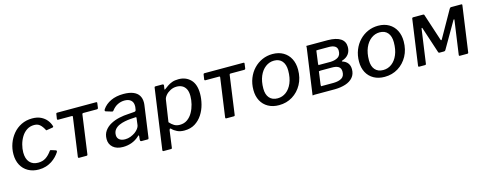

<svg xmlns="http://www.w3.org/2000/svg" viewBox="-28 -1220 5214 2065"><g transform="rotate(-15 2579.0 -187.5)"><path d="M331 -540Q388 -540 427.5 -520.5Q467 -501 492 -470Q517 -439 528 -401Q529 -395 527.5 -392.5Q526 -390 519 -388L450 -377Q446 -376 443 -380.5Q440 -385 438 -392Q424 -416 409.5 -432.5Q395 -449 377.5 -457.5Q360 -466 334 -466Q287 -466 251.5 -442.5Q216 -419 192.5 -380.5Q169 -342 157 -297Q145 -252 145 -210Q145 -139 179 -101Q213 -63 273 -63Q322 -63 358 -86Q394 -109 427 -156Q432 -162 441 -158L491 -142Q495 -141 497.5 -135.5Q500 -130 496 -122Q481 -98 458.5 -74.5Q436 -51 407 -32Q378 -13 341.5 -1.5Q305 10 262 10Q194 10 143.5 -18.5Q93 -47 65.5 -98.5Q38 -150 38 -219Q38 -280 58.5 -337Q79 -394 117 -440Q155 -486 209.5 -513Q264 -540 331 -540Z M1029 -454H877Q868 -454 866 -444L806 -11Q805 0 792 0H710Q699 0 700 -13L760 -442Q761 -448 759 -451Q757 -454 751 -454H600Q587 -454 588 -466L596 -519Q597 -530 610 -530H1041Q1054 -530 1052 -519L1045 -466Q1043 -454 1029 -454Z M1379 -58Q1341 -23 1295 -6.5Q1249 10 1199 10Q1128 10 1088 -25Q1048 -60 1048 -117Q1048 -171 1075 -208.5Q1102 -246 1145.5 -269.5Q1189 -293 1241.5 -304.5Q1294 -316 1344 -318L1410 -323Q1429 -324 1431 -341L1435 -366Q1436 -371 1436 -376Q1436 -381 1436 -386Q1436 -425 1411 -447Q1386 -469 1341 -469Q1301 -469 1264 -451Q1227 -433 1197 -393Q1194 -389 1190.5 -388Q1187 -387 1180 -389L1115 -409Q1110 -411 1108 -416Q1106 -421 1112 -433Q1147 -484 1207 -512Q1267 -540 1348 -540Q1413 -540 1455.5 -522.5Q1498 -505 1518 -473Q1538 -441 1538 -397Q1538 -390 1537.5 -382.5Q1537 -375 1536 -367L1487 -14Q1485 -4 1483 -2Q1481 0 1472 0H1405Q1397 0 1394 -5Q1391 -10 1391 -19L1395 -60Q1394 -75 1379 -58ZM1418 -252Q1419 -260 1417.5 -262.5Q1416 -265 1408 -264L1349 -260Q1322 -258 1288.5 -251.5Q1255 -245 1224.5 -231.5Q1194 -218 1174.5 -194Q1155 -170 1155 -133Q1155 -101 1178 -82.5Q1201 -64 1242 -64Q1274 -64 1302.5 -75Q1331 -86 1354 -102Q1377 -119 1391 -138Q1405 -157 1408 -174Z M1605 165Q1600 165 1597.5 159.5Q1595 154 1597 148L1690 -515Q1691 -525 1694 -527.5Q1697 -530 1707 -530H1778Q1786 -530 1790.5 -526.5Q1795 -523 1794 -515L1788 -476Q1787 -470 1791 -470.5Q1795 -471 1802 -477Q1817 -488 1838 -503Q1859 -518 1889 -529Q1919 -540 1961 -540Q2042 -540 2094 -487.5Q2146 -435 2146 -330Q2146 -272 2130.5 -212Q2115 -152 2082.5 -102Q2050 -52 2000.5 -21Q1951 10 1882 10Q1836 10 1802.5 -6Q1769 -22 1748 -45Q1739 -54 1734 -48.5Q1729 -43 1727 -31L1702 154Q1701 161 1699 163Q1697 165 1690 165H1605ZM1850 -62Q1899 -62 1934.5 -87.5Q1970 -113 1993 -154Q2016 -195 2027.5 -242Q2039 -289 2039 -332Q2039 -381 2023.5 -410.5Q2008 -440 1981.5 -454Q1955 -468 1921 -468Q1883 -468 1850.5 -451Q1818 -434 1797.5 -409.5Q1777 -385 1774 -361L1738 -121Q1762 -93 1788.5 -77.5Q1815 -62 1850 -62Z M2669 -454H2517Q2508 -454 2506 -444L2446 -11Q2445 0 2432 0H2350Q2339 0 2340 -13L2400 -442Q2401 -448 2399 -451Q2397 -454 2391 -454H2240Q2227 -454 2228 -466L2236 -519Q2237 -530 2250 -530H2681Q2694 -530 2692 -519L2685 -466Q2683 -454 2669 -454Z M2936 10Q2867 10 2816 -18.5Q2765 -47 2737.5 -98.5Q2710 -150 2710 -218Q2710 -289 2733.5 -348Q2757 -407 2798 -450Q2839 -493 2892.5 -516.5Q2946 -540 3007 -540Q3076 -540 3126.5 -510.5Q3177 -481 3204 -428.5Q3231 -376 3231 -307Q3231 -215 3192 -143.5Q3153 -72 3086.5 -31Q3020 10 2936 10ZM2940 -65Q2993 -65 3035 -96.5Q3077 -128 3101.5 -186Q3126 -244 3126 -325Q3126 -392 3094.5 -429.5Q3063 -467 3005 -467Q2953 -467 2910 -435Q2867 -403 2842 -344.5Q2817 -286 2817 -205Q2817 -139 2849 -102Q2881 -65 2940 -65Z M3310 0 3382 -511Q3383 -520 3382 -525Q3381 -530 3384 -530H3622Q3716 -529 3763.5 -497Q3811 -465 3811 -405Q3811 -357 3786.5 -324.5Q3762 -292 3714 -277Q3710 -276 3709.5 -272.5Q3709 -269 3712 -268Q3751 -256 3771.5 -229Q3792 -202 3792 -161Q3792 -107 3761.5 -71Q3731 -35 3678.5 -18Q3626 -1 3561 0H3329Q3321 0 3316 2Q3311 4 3310 0ZM3563 -70Q3621 -71 3654 -91.5Q3687 -112 3687 -162Q3687 -202 3660.5 -218.5Q3634 -235 3582 -234H3462Q3454 -234 3449 -232Q3444 -230 3443 -234L3423 -89Q3422 -81 3423 -75.5Q3424 -70 3421 -70ZM3592 -297Q3644 -299 3675 -320Q3706 -341 3706 -390Q3706 -425 3680.5 -441Q3655 -457 3607 -456H3493Q3485 -457 3480 -455Q3475 -453 3474 -456L3455 -315Q3454 -308 3455 -302.5Q3456 -297 3452 -297Z M4112 10Q4043 10 3992 -18.5Q3941 -47 3913.5 -98.5Q3886 -150 3886 -218Q3886 -289 3909.5 -348Q3933 -407 3974 -450Q4015 -493 4068.5 -516.5Q4122 -540 4183 -540Q4252 -540 4302.5 -510.5Q4353 -481 4380 -428.5Q4407 -376 4407 -307Q4407 -215 4368 -143.5Q4329 -72 4262.5 -31Q4196 10 4112 10ZM4116 -65Q4169 -65 4211 -96.5Q4253 -128 4277.5 -186Q4302 -244 4302 -325Q4302 -392 4270.5 -429.5Q4239 -467 4181 -467Q4129 -467 4086 -435Q4043 -403 4018 -344.5Q3993 -286 3993 -205Q3993 -139 4025 -102Q4057 -65 4116 -65Z M4498 0Q4486 0 4488 -13L4559 -519Q4561 -530 4573 -530H4682Q4694 -530 4696 -520L4794 -220Q4796 -214 4800 -213.5Q4804 -213 4808 -220L4976 -517Q4979 -523 4984 -526.5Q4989 -530 4996 -530H5108Q5120 -530 5117 -517L5046 -11Q5045 0 5032 0H4950Q4939 0 4941 -13L4994 -389Q4995 -395 4990.5 -395Q4986 -395 4983 -389L4815 -99Q4809 -89 4798 -89H4749Q4737 -89 4734 -100L4639 -389Q4638 -396 4633.5 -395.5Q4629 -395 4628 -388L4575 -11Q4574 0 4561 0Z"/></g></svg>

Font: Libre Franklin Medium
Style: Italic
Weight: 500
Italic angle: -8°
Designer: Pablo Impallari, Rodrigo Fuenzalida, Nhung Nguyen
Foundry: Impallari Type
Version: Version 3.000